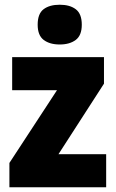

<svg xmlns="http://www.w3.org/2000/svg" viewBox="-20 -796 492 816"><path d="M431.2 0H20V-103.5L222.2 -412.6H31.7V-553.2H421.9V-440.4L228.5 -140.6H431.2ZM233.9 -775.9Q276.9 -775.9 302.2 -756.6Q327.6 -737.3 327.6 -690.9Q327.6 -645.5 301.8 -626.2Q275.9 -606.9 233.9 -606.9Q191.4 -606.9 165.8 -626.2Q140.1 -645.5 140.1 -690.9Q140.1 -737.8 165.3 -756.8Q190.4 -775.9 233.9 -775.9Z"/></svg>

Font: Open Sans SemiCondensed ExtraBold
Style: Regular
Weight: 800
Width: 4
Designer: Monotype Design Team
Foundry: Monotype Imaging Inc.
Version: Version 3.000